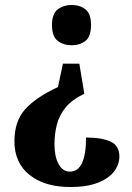

<svg xmlns="http://www.w3.org/2000/svg" viewBox="-20 -560 529 772"><path d="M319 -183Q269 -159 243.5 -127.5Q218 -96 208.5 -58.5Q199 -21 199 20Q199 69 215.5 99.5Q232 130 261 130Q294 130 310 95Q326 60 326 -7Q390 -7 425 9.5Q460 26 460 69Q460 101 439 129Q418 157 374 174.5Q330 192 263 192Q160 192 99 143.5Q38 95 38 8Q38 -72 80.5 -120Q123 -168 213 -210L233 -304H299ZM268 -540Q301 -540 323.5 -522.5Q346 -505 346 -459Q346 -413 323.5 -395.5Q301 -378 268 -378Q236 -378 212.5 -395.5Q189 -413 189 -459Q189 -505 212.5 -522.5Q236 -540 268 -540Z"/></svg>

Font: Noto Serif Lao Condensed ExtraBold
Style: Regular
Weight: 800
Width: 3
Designer: Monotype Design Team
Foundry: Monotype Imaging Inc.
Version: Version 2.003; ttfautohint (v1.8.4.7-5d5b)